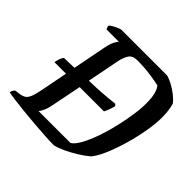

<svg xmlns="http://www.w3.org/2000/svg" viewBox="-188 -874 1044 1044"><g transform="rotate(45 334.5 -352.0)"><path d="M44 -322Q48 -344 54 -357.5Q60 -371 65 -375L142 -377H143L180 -567Q188 -607 198 -625.5Q208 -644 215 -648H119Q117 -651 114.5 -657Q112 -663 112 -671Q119 -678 132.5 -685.5Q146 -693 159.5 -698.5Q173 -704 179 -704H528Q549 -699 575 -685Q601 -671 624 -652.5Q647 -634 659 -617Q671 -576 671 -523Q671 -476 660.5 -415.5Q650 -355 632.5 -294Q615 -233 593.5 -182Q572 -131 549 -102Q524 -80 490 -59Q456 -38 422 -22Q388 -6 362 0Q334 0 294 -2.5Q254 -5 209 -8.5Q164 -12 120.5 -16.5Q77 -21 42 -25.5Q7 -30 -12 -34Q-11 -44 -6 -51.5Q-1 -59 3 -62L33 -66Q53 -69 65.5 -77Q78 -85 86.5 -106Q95 -127 103 -168L133 -322H131ZM171 -73H417Q439 -87 459.5 -125Q480 -163 498 -214.5Q516 -266 529 -322.5Q542 -379 549.5 -431Q557 -483 556 -522Q556 -595 530 -628Q507 -634 458 -641Q409 -648 357 -648Q320 -648 305.5 -625.5Q291 -603 284 -567L248 -383Q300 -384 347.5 -387.5Q395 -391 438 -396L447 -386Q441 -362 434.5 -346.5Q428 -331 424 -323H237L201 -142Q196 -117 187 -98.5Q178 -80 171 -73Z"/></g></svg>

Font: Texturina 72pt 72pt SemiBold
Style: Italic
Weight: 600
Italic angle: -11°
Designer: Guillermo Torres Carreño
Foundry: Omnibus-Type
Version: Version 1.002; ttfautohint (v1.8.3)